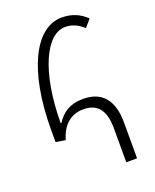

<svg xmlns="http://www.w3.org/2000/svg" viewBox="-143 -852 754 935"><g transform="rotate(-20 234.0 -385.0)"><path d="M347 0H403V-186C403 -304 350 -362 254 -362C184 -362 144 -332 116 -288H112C113 -551 192 -721 292 -721C327 -721 358 -707 386 -681L419 -719C385 -752 345 -770 292 -770C154 -770 57 -580 57 -272V-210L107 -202C128 -276 175 -314 238 -314C310 -314 347 -271 347 -176Z"/></g></svg>

Font: Noto Sans Armenian SemiCondensed Light
Style: Regular
Weight: 300
Width: 4
Designer: Monotype Design Team
Foundry: Monotype Imaging Inc.
Version: Version 2.008